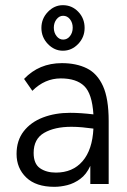

<svg xmlns="http://www.w3.org/2000/svg" viewBox="-20 -711 490 742"><path d="M190 11Q119 11 81.5 -25Q44 -61 44 -116Q44 -168 71.5 -203.5Q99 -239 146 -257Q193 -275 251 -275Q271 -275 293.5 -273.5Q316 -272 341 -269Q336 -349 305.5 -378.5Q275 -408 215 -408Q153 -408 105 -360L73 -406Q131 -467 219 -467Q275 -467 315.5 -447Q356 -427 378 -378.5Q400 -330 400 -243V0H329V-70Q314 -37 290 -19.5Q266 -2 240 4.5Q214 11 190 11ZM110 -120Q110 -78 134.5 -61Q159 -44 196 -44Q261 -44 299 -88Q337 -132 341 -214Q320 -217 298 -219Q276 -221 256 -221Q191 -221 150.5 -197.5Q110 -174 110 -120ZM223 -515Q190 -515 165 -541Q140 -567 140 -603Q140 -639 165 -665Q190 -691 223 -691Q258 -691 282.5 -665.5Q307 -640 307 -603Q307 -567 282 -541Q257 -515 223 -515ZM224 -558Q240 -558 250.5 -571.5Q261 -585 261 -604Q261 -623 250.5 -636.5Q240 -650 224 -650Q209 -650 198.5 -636.5Q188 -623 188 -604Q188 -585 198.5 -571.5Q209 -558 224 -558Z"/></svg>

Font: Inconsolata SemiCondensed
Style: Regular
Weight: 400
Width: 4
Monospace: yes
Designer: Raph Levien, Cyreal, Brenton Simpson
Foundry: Raph Levien, Cyreal, Google
Version: Version 3.001; ttfautohint (v1.8.2.53-6de2)